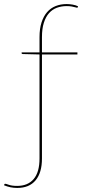

<svg xmlns="http://www.w3.org/2000/svg" viewBox="-89 -727 419 945"><path d="M105.5 -459 23.5 -461Q17.5 -461 17.5 -465V-469H105.5V-544Q105.5 -586 115.5 -616.8Q125.5 -647.5 143 -667.5Q160.5 -687.5 185 -697.2Q209.5 -707 239 -707Q253.5 -707 269 -704.2Q284.5 -701.5 295 -696L294 -692Q293 -688.5 290 -689Q287 -689.5 280.8 -691.2Q274.5 -693 264.2 -695Q254 -697 239 -697Q213 -697 190.8 -688.8Q168.5 -680.5 152.2 -662.2Q136 -644 126.8 -614.8Q117.5 -585.5 117.5 -544V-469H292V-459H117.5V53Q117.5 123 86.2 160.5Q55 198 -4 198Q-21.5 198 -37.2 194.8Q-53 191.5 -69 185L-68 181.5Q-67 178.5 -65.5 178Q-64 177.5 -63 177.5Q-59.5 177.5 -44.8 182.8Q-30 188 -4.5 188Q48 188 76.8 154.2Q105.5 120.5 105.5 53Z"/></svg>

Font: Lato Hairline
Style: Regular
Weight: 100
Designer: Lukasz Dziedzic
Foundry: tyPoland Lukasz Dziedzic
Version: Version 2.007; 2014-02-27